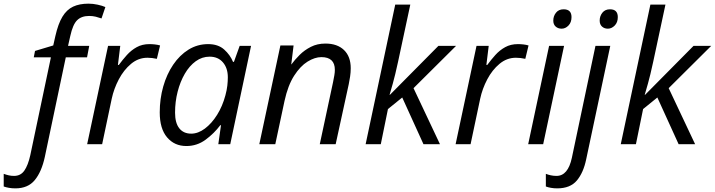

<svg xmlns="http://www.w3.org/2000/svg" viewBox="-134 -785 3891 1045"><path d="M-50.3 240.2Q-69.3 240.2 -85.4 237.3Q-101.6 234.4 -113.8 230V161.1Q-100.6 166 -86.9 169.2Q-73.2 172.4 -57.6 172.4Q-21.5 172.4 -1.5 143.6Q18.6 114.7 30.8 60.1L143.1 -473.1H49.8L56.6 -507.8L155.8 -537.6L167.5 -589.4Q182.6 -655.8 205.8 -694.1Q229 -732.4 263.7 -748.8Q298.3 -765.1 347.7 -765.1Q372.1 -765.1 397.7 -759.5Q423.3 -753.9 439.5 -746.6L418.5 -684.6Q403.8 -689.9 387.2 -694.1Q370.6 -698.2 351.1 -698.2Q309.6 -698.2 285.9 -675Q262.2 -651.9 248.5 -588.9L236.3 -535.2H351.6L339.8 -473.1H224.1L109.9 69.3Q92.3 150.4 55.2 195.3Q18.1 240.2 -50.3 240.2Z M340.3 0 454.1 -535.2H520.5L507.8 -431.6H512.7Q533.2 -459.5 556.6 -485.6Q580.1 -511.7 610.1 -528.3Q640.1 -544.9 679.2 -544.9Q693.8 -544.9 709 -543.2Q724.1 -541.5 737.3 -537.6L719.7 -464.8Q693.4 -470.7 668.5 -470.7Q619.1 -470.7 579.3 -437.5Q539.6 -404.3 512.7 -353.3Q485.8 -302.2 474.1 -247.6L421.9 0Z M880.4 9.8Q815.4 9.8 775.4 -37.4Q735.4 -84.5 735.4 -173.3Q735.4 -247.1 754.4 -314Q773.4 -380.9 808.6 -432.9Q843.8 -484.9 892.1 -514.9Q940.4 -544.9 999 -544.9Q1053.2 -544.9 1086.2 -515.4Q1119.1 -485.8 1134.3 -448.2H1139.2L1170.4 -535.2H1232.4L1119.1 0H1054.2L1068.8 -103.5H1064.9Q1031.7 -59.1 985.1 -24.7Q938.5 9.8 880.4 9.8ZM906.7 -57.6Q944.3 -57.6 981.2 -85.2Q1018.1 -112.8 1047.6 -159.9Q1077.1 -207 1092.8 -266.1Q1100.6 -294.9 1103.3 -319.1Q1106 -343.3 1106 -364.3Q1106 -414.6 1079.3 -445.6Q1052.7 -476.6 1006.8 -476.6Q965.8 -476.6 931.4 -451.7Q897 -426.8 871.8 -383.5Q846.7 -340.3 832.8 -285.9Q818.8 -231.4 818.8 -171.9Q818.8 -115.7 841.8 -86.7Q864.7 -57.6 906.7 -57.6Z M1277.3 0 1392.1 -537.6H1463.9L1451.2 -434.6H1452.1Q1470.7 -460 1496.8 -486.1Q1522.9 -512.2 1557.9 -530Q1592.8 -547.9 1637.2 -547.9Q1701.7 -547.9 1738.3 -512.7Q1774.9 -477.5 1774.9 -413.6Q1774.9 -391.1 1771.5 -368.2Q1768.1 -345.2 1764.2 -327.1L1692.9 0H1606.4L1678.7 -337.9Q1683.1 -359.9 1685.8 -375.5Q1688.5 -391.1 1688.5 -404.8Q1688.5 -474.1 1615.2 -474.1Q1579.6 -474.1 1540 -449.7Q1500.5 -425.3 1466.8 -372.8Q1433.1 -320.3 1414.6 -235.8L1364.3 0Z M1856 0 2017.1 -759.8H2099.1L2032.7 -449.7Q2016.1 -373 2003.9 -330.1Q1991.7 -287.1 1986.3 -269H1988.3L2252 -535.2H2348.1L2116.7 -305.2L2260.7 0H2170.9L2055.2 -254.4L1977.5 -191.4L1938.5 0Z M2345.7 0 2459.5 -535.2H2525.9L2513.2 -431.6H2518.1Q2538.6 -459.5 2562 -485.6Q2585.4 -511.7 2615.5 -528.3Q2645.5 -544.9 2684.6 -544.9Q2699.2 -544.9 2714.4 -543.2Q2729.5 -541.5 2742.7 -537.6L2725.1 -464.8Q2698.7 -470.7 2673.8 -470.7Q2624.5 -470.7 2584.7 -437.5Q2544.9 -404.3 2518.1 -353.3Q2491.2 -302.2 2479.5 -247.6L2427.2 0Z M2922.9 -628.9Q2903.3 -628.9 2890.4 -640.4Q2877.4 -651.9 2877.4 -672.9Q2877.4 -697.3 2892.1 -715.8Q2906.7 -734.4 2933.6 -734.4Q2976.6 -734.4 2976.6 -691.9Q2976.6 -663.1 2960 -646Q2943.4 -628.9 2922.9 -628.9ZM2740.7 0 2854.5 -535.2H2936L2822.3 0Z M3174.3 -628.9Q3155.3 -628.9 3142.6 -640.4Q3129.9 -651.9 3129.9 -672.9Q3129.9 -697.3 3144.5 -715.8Q3159.2 -734.4 3186 -734.4Q3228.5 -734.4 3228.5 -691.9Q3228.5 -663.1 3211.7 -646Q3194.8 -628.9 3174.3 -628.9ZM2898.4 240.2Q2880.4 240.2 2864.3 237.3Q2848.1 234.4 2836.9 230V161.1Q2849.1 166 2864 169.2Q2878.9 172.4 2895 172.4Q2957.5 172.4 2978.5 73.7L3106.9 -535.2H3187.5L3056.6 81.5Q3041.5 154.8 3005.6 197.5Q2969.7 240.2 2898.4 240.2Z M3244.6 0 3405.8 -759.8H3487.8L3421.4 -449.7Q3404.8 -373 3392.6 -330.1Q3380.4 -287.1 3375 -269H3377L3640.6 -535.2H3736.8L3505.4 -305.2L3649.4 0H3559.6L3443.8 -254.4L3366.2 -191.4L3327.1 0Z"/></svg>

Font: Open Sans
Style: Italic
Weight: 400
Italic angle: -12°
Designer: Monotype Design Team
Foundry: Monotype Imaging Inc.
Version: Version 3.000; ttfautohint (v1.8.4)